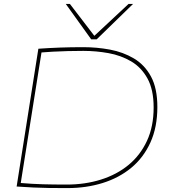

<svg xmlns="http://www.w3.org/2000/svg" viewBox="-20 -951 876 981"><path d="M325 10Q272 10 231 9.5Q190 9 150.5 7Q111 5 65 2L176 -702Q233 -706 288 -708Q343 -710 406 -710Q475 -710 542 -697.5Q609 -685 664 -652.5Q719 -620 751.5 -560Q784 -500 784 -404Q784 -301 748.5 -223Q713 -145 650.5 -93.5Q588 -42 504.5 -16Q421 10 325 10ZM321 -8Q415 -8 496 -33.5Q577 -59 637 -108.5Q697 -158 731 -231.5Q765 -305 765 -402Q765 -493 733.5 -550Q702 -607 650 -637.5Q598 -668 534.5 -679.5Q471 -691 406 -691Q368 -691 327 -690Q286 -689 250.5 -687Q215 -685 192 -683L86 -16Q145 -11 199 -9.5Q253 -8 321 -8ZM660 -931 474 -750H446L316 -931H337L462 -768L637 -931Z"/></svg>

Font: Georama Extended Thin
Style: Italic
Weight: 100
Width: 7
Italic angle: -9°
Designer: Jean-Baptiste Levee
Foundry: Production Type
Version: Version 1.000